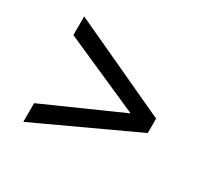

<svg xmlns="http://www.w3.org/2000/svg" viewBox="-105 -586 742 713"><g transform="rotate(30 266.5 -230.0)"><path d="M489 -261V-199L68 -4V-84L439 -249V-212L68 -376V-456Z"/></g></svg>

Font: Ysabeau Infant SemiBold
Style: Italic
Weight: 600
Italic angle: -12°
Designer: Christian Thalmann (Catharsis Fonts)
Version: Version 2.002; featfreeze: ss01,ss02,lnum